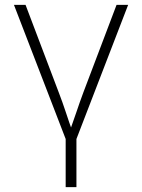

<svg xmlns="http://www.w3.org/2000/svg" viewBox="-20 -561 581 785"><path d="M250 11.2 37.1 -541H84.5L220.2 -183.1Q235.8 -142.6 249.3 -101.6Q262.7 -60.5 277.3 -20.5H263.7Q278.3 -60.5 292 -101.6Q305.7 -142.6 320.8 -183.1L456.5 -541H503.9L291 11.2ZM248.5 204.1V-3.9H292.5V204.1Z"/></svg>

Font: Inter 17pt ExtraLight
Style: Regular
Weight: 250
Version: Version 4.001;git-66647c0bb